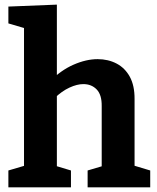

<svg xmlns="http://www.w3.org/2000/svg" viewBox="-20 -798 670 818"><path d="M15.7 0V-71.7L99.3 -96.3L82.3 -75.7V-696.3L99.3 -673.7L15.7 -698.3V-770L222.3 -778.3V-443.3L191 -449.7Q239 -498.7 293 -522.3Q347 -546 396 -546Q440.7 -546 476.7 -527.2Q512.7 -508.3 533.2 -470.7Q553.7 -433 553.3 -376V-75.7L540.3 -95.7L620 -71.7V0H353.3V-71.7L429.7 -94.3L413.3 -73V-345.7Q414 -394 392 -416.8Q370 -439.7 335 -439.7Q308.3 -439.7 276 -424.8Q243.7 -410 212.3 -379.7L222.3 -401.3V-73L209.3 -93.7L282.3 -71.7V0Z"/></svg>

Font: Bitter Thin
Style: Regular
Weight: 100
Designer: Sol Matas, and Bitter project Authors
Foundry: Sol Matas
Version: Version 2.002